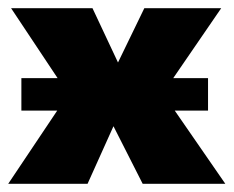

<svg xmlns="http://www.w3.org/2000/svg" viewBox="-20 -447 568 467"><path d="M0 0 146 -218 7 -427H205L267 -295L331 -427H518L376 -220L528 0H327L256 -140L193 0ZM32 -178V-257H486V-178Z"/></svg>

Font: Ysabeau Office Black
Style: Regular
Weight: 900
Designer: Christian Thalmann (Catharsis Fonts)
Version: Version 2.001;gftools[0.9.30]; featfreeze: tnum,lnum,ss02